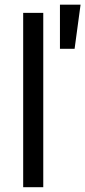

<svg xmlns="http://www.w3.org/2000/svg" viewBox="-20 -781 356 801"><path d="M160.5 -727.3V0H76.7V-727.3ZM230.1 -577.4V-761.4H316.1L291.2 -577.4Z"/></svg>

Font: Inter Zeller
Style: Regular
Weight: 400
Designer: Rasmus Andersson; Joe Bland
Foundry: zeller
Version: Version 3.015;git-dec3a8cb1